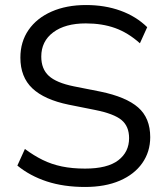

<svg xmlns="http://www.w3.org/2000/svg" viewBox="-20 -734 663 763"><path d="M318 9Q233 9 166 -13Q99 -35 49 -76L79 -142Q114 -116 149.5 -98.5Q185 -81 226 -72.5Q267 -64 318 -64Q407 -64 450 -97Q493 -130 493 -185Q493 -232 463 -257Q433 -282 358 -297L253 -318Q156 -338 108.5 -383Q61 -428 61 -505Q61 -568 93.5 -615Q126 -662 185 -688Q244 -714 322 -714Q397 -714 459 -691.5Q521 -669 565 -626L536 -562Q489 -604 437.5 -622.5Q386 -641 321 -641Q239 -641 191.5 -605.5Q144 -570 144 -509Q144 -460 174 -432.5Q204 -405 273 -391L379 -370Q481 -349 529 -307Q577 -265 577 -189Q577 -131 545.5 -86Q514 -41 456 -16Q398 9 318 9Z"/></svg>

Font: Mulish ExtraLight
Style: Regular
Weight: 400
Version: Version 3.603